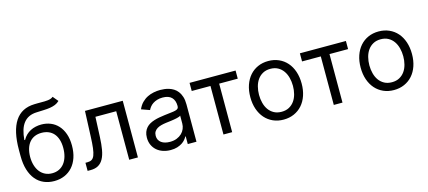

<svg xmlns="http://www.w3.org/2000/svg" viewBox="-57 -1262 3980 1786"><g transform="rotate(-15 1932.5 -368.5)"><path d="M524.1 -698.9Q505.7 -680.8 482.6 -671.3Q459.5 -661.9 431.8 -657.5Q404.1 -653.1 371.6 -652Q339.1 -650.9 301.1 -649.1Q258.5 -647.7 227.1 -632.8Q195.7 -617.9 174 -590.2Q152.3 -562.5 140.1 -522.2Q127.8 -481.9 123.6 -429H130.7Q144.5 -454.5 164.1 -473.4Q183.6 -492.2 207.2 -504.4Q230.8 -516.7 257.6 -522.5Q284.4 -528.4 312.5 -528.4Q360.4 -528.4 401.6 -511.5Q442.8 -494.7 473.2 -461.5Q503.6 -428.3 521 -379.3Q538.4 -330.3 538.4 -265.6Q538.4 -201.3 521 -150Q503.6 -98.7 471.6 -62.9Q439.6 -27 394.9 -7.8Q350.1 11.4 295.5 11.4Q240.8 11.4 195.7 -8.2Q150.6 -27.7 118.4 -66.4Q86.3 -105.1 68.7 -162.5Q51.1 -219.8 51.1 -295.5V-353.7Q51.1 -535.9 113.1 -630Q175.1 -724.1 299.7 -727.3Q316.1 -728 331 -728Q345.9 -728 359.4 -728Q380.3 -728 398.3 -728.2Q416.2 -728.3 431.5 -730.5Q446.7 -732.6 459.2 -737Q471.6 -741.5 481.5 -750ZM295.5 -63.9Q332.4 -63.9 361.9 -78.1Q391.3 -92.3 411.9 -118.6Q432.5 -144.9 443.5 -182.2Q454.5 -219.5 454.5 -265.6Q454.5 -310.4 443.5 -345.3Q432.5 -380.3 411.8 -404.3Q391 -428.3 361.2 -440.7Q331.3 -453.1 294 -453.1Q257.5 -453.1 228.3 -440.7Q199.2 -428.3 178.6 -404.3Q158 -380.3 146.8 -345.3Q135.7 -310.4 134.9 -265.6Q134.9 -219.8 146.1 -182.5Q157.3 -145.2 178.1 -119Q198.9 -92.7 228.5 -78.3Q258.2 -63.9 295.5 -63.9Z M617.9 -78.1H637.8Q662.3 -78.1 678.6 -87.7Q695 -97.3 705.1 -122.3Q715.2 -147.4 720.7 -191.4Q726.2 -235.4 728.7 -304L738.6 -545.5H1102.3V0H1018.5V-467.3H818.2L809.7 -272.7Q806.8 -205.6 797.9 -154.7Q789.1 -103.7 770.4 -69.2Q751.8 -34.8 721.8 -17.4Q691.8 0 646.3 0H617.9Z M1416.2 12.8Q1377.5 12.8 1343.4 1.6Q1309.3 -9.6 1284.3 -31.1Q1259.2 -52.6 1244.7 -83.8Q1230.1 -115.1 1230.1 -154.8Q1230.1 -186.1 1238.8 -209.2Q1247.5 -232.2 1262.6 -249.1Q1277.7 -266 1298.1 -277.2Q1318.5 -288.4 1342 -295.6Q1365.4 -302.9 1391 -307.5Q1416.5 -312.1 1441.8 -315.3Q1479 -320.3 1505.7 -323Q1532.3 -325.6 1549.4 -329.9Q1566.4 -334.2 1574.4 -342Q1582.4 -349.8 1582.4 -365.1V-367.9Q1582.4 -420.5 1553.8 -449.6Q1525.2 -478.7 1467.3 -478.7Q1437.5 -478.7 1414.1 -471.4Q1390.6 -464.1 1373.2 -452.4Q1355.8 -440.7 1344.1 -426Q1332.4 -411.2 1325.3 -396.3L1245.7 -424.7Q1261.7 -462 1286.4 -486.7Q1311.1 -511.4 1340.4 -525.9Q1369.7 -540.5 1401.6 -546.5Q1433.6 -552.6 1464.5 -552.6Q1481.9 -552.6 1503.6 -550.2Q1525.2 -547.9 1547.6 -541Q1570 -534.1 1591.4 -521Q1612.9 -507.8 1629.4 -486.3Q1646 -464.8 1656.1 -433.8Q1666.2 -402.7 1666.2 -359.4V0H1582.4V-73.9H1578.1Q1571.7 -60.7 1558.9 -45.5Q1546.2 -30.2 1526.5 -17.2Q1506.7 -4.3 1479.4 4.3Q1452.1 12.8 1416.2 12.8ZM1429 -62.5Q1466.3 -62.5 1494.9 -74Q1523.4 -85.6 1543 -104.4Q1562.5 -123.2 1572.4 -147.5Q1582.4 -171.9 1582.4 -197.4V-274.1Q1578.8 -269.9 1569.2 -266.2Q1559.7 -262.4 1546.5 -259.4Q1533.4 -256.4 1517.9 -253.7Q1502.5 -251.1 1487.6 -249.1Q1472.7 -247.2 1459.5 -245.6Q1446.4 -244 1437.5 -242.9Q1413 -239.7 1390.6 -233.8Q1368.3 -228 1351.2 -217.5Q1334.2 -207 1324 -190.9Q1313.9 -174.7 1313.9 -150.6Q1313.9 -128.9 1322.4 -112.4Q1331 -95.9 1346.4 -84.7Q1361.9 -73.5 1383 -68Q1404.1 -62.5 1429 -62.5Z M1745.7 -545.5H2188.9V-467.3H2009.9V0H1926.1V-467.3H1745.7Z M2504.3 11.4Q2448.9 11.4 2403.4 -8.9Q2358 -29.1 2325.5 -65.9Q2293 -102.6 2275 -154.7Q2257.1 -206.7 2257.1 -269.9Q2257.1 -333.8 2275 -386Q2293 -438.2 2325.5 -475.1Q2358 -512.1 2403.4 -532.3Q2448.9 -552.6 2504.3 -552.6Q2559.7 -552.6 2605.3 -532.3Q2650.9 -512.1 2683.4 -475.1Q2715.9 -438.2 2733.7 -386Q2751.4 -333.8 2751.4 -269.9Q2751.4 -206.7 2733.7 -154.7Q2715.9 -102.6 2683.4 -65.9Q2650.9 -29.1 2605.3 -8.9Q2559.7 11.4 2504.3 11.4ZM2504.3 -63.9Q2546.5 -63.9 2577.2 -80.8Q2608 -97.7 2628 -125.9Q2648.1 -154.1 2657.8 -191.6Q2667.6 -229 2667.6 -269.9Q2667.6 -311.1 2657.8 -348.5Q2648.1 -386 2628 -414.6Q2608 -443.2 2577.2 -460.2Q2546.5 -477.3 2504.3 -477.3Q2462.4 -477.3 2431.5 -460.2Q2400.6 -443.2 2380.5 -414.6Q2360.4 -386 2350.7 -348.5Q2340.9 -311.1 2340.9 -269.9Q2340.9 -229 2350.7 -191.6Q2360.4 -154.1 2380.5 -125.9Q2400.6 -97.7 2431.5 -80.8Q2462.4 -63.9 2504.3 -63.9Z M2808.2 -545.5H3251.4V-467.3H3072.4V0H2988.6V-467.3H2808.2Z M3566.8 11.4Q3511.4 11.4 3465.9 -8.9Q3420.5 -29.1 3388 -65.9Q3355.5 -102.6 3337.5 -154.7Q3319.6 -206.7 3319.6 -269.9Q3319.6 -333.8 3337.5 -386Q3355.5 -438.2 3388 -475.1Q3420.5 -512.1 3465.9 -532.3Q3511.4 -552.6 3566.8 -552.6Q3622.2 -552.6 3667.8 -532.3Q3713.4 -512.1 3745.9 -475.1Q3778.4 -438.2 3796.2 -386Q3813.9 -333.8 3813.9 -269.9Q3813.9 -206.7 3796.2 -154.7Q3778.4 -102.6 3745.9 -65.9Q3713.4 -29.1 3667.8 -8.9Q3622.2 11.4 3566.8 11.4ZM3566.8 -63.9Q3609 -63.9 3639.7 -80.8Q3670.5 -97.7 3690.5 -125.9Q3710.6 -154.1 3720.3 -191.6Q3730.1 -229 3730.1 -269.9Q3730.1 -311.1 3720.3 -348.5Q3710.6 -386 3690.5 -414.6Q3670.5 -443.2 3639.7 -460.2Q3609 -477.3 3566.8 -477.3Q3524.9 -477.3 3494 -460.2Q3463.1 -443.2 3443 -414.6Q3422.9 -386 3413.2 -348.5Q3403.4 -311.1 3403.4 -269.9Q3403.4 -229 3413.2 -191.6Q3422.9 -154.1 3443 -125.9Q3463.1 -97.7 3494 -80.8Q3524.9 -63.9 3566.8 -63.9Z"/></g></svg>

Font: Fast_Sans-Dotted
Style: Regular
Weight: 400
Version: Version 3.018